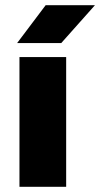

<svg xmlns="http://www.w3.org/2000/svg" viewBox="-20 -720 386 740"><path d="M55 0V-500H235V0ZM46 -554 156 -700H346L216 -554Z"/></svg>

Font: Figtree Light Black
Style: Regular
Weight: 900
Version: Version 2.000